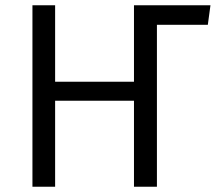

<svg xmlns="http://www.w3.org/2000/svg" viewBox="-20 -708 828 728"><path d="M778 -688 768 -614H575V0H488V-326H189V0H103V-688H189V-398H488V-688Z"/></svg>

Font: FiraGO Book
Style: Regular
Weight: 350
Designer: bBox Type
Foundry: bBox Type GmbH
Version: Version 1.001;PS 001.001;hotconv 1.0.88;makeotf.lib2.5.64775